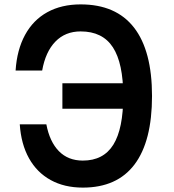

<svg xmlns="http://www.w3.org/2000/svg" viewBox="-20 -837 790 874"><path d="M264 -342V-458H558V-342ZM357 17Q273 17 210.5 -17.5Q148 -52 112 -116.5Q76 -181 70 -271H191Q206 -192 248 -149Q290 -106 357 -106Q451 -106 496 -178.5Q541 -251 541 -400Q541 -549 494 -621.5Q447 -694 347 -694Q277 -694 232 -647.5Q187 -601 172 -516H51Q57 -610 94 -678Q131 -746 195.5 -781.5Q260 -817 347 -817Q508 -817 590 -711.5Q672 -606 672 -400Q672 -194 592.5 -88.5Q513 17 357 17Z"/></svg>

Font: Martian Mono SemiExpanded Medium
Style: Regular
Weight: 500
Width: 6
Designer: Roman Shamin
Foundry: Evil Martians
Version: Version 1.000